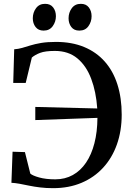

<svg xmlns="http://www.w3.org/2000/svg" viewBox="-20 -970 684 1001"><path d="M257 11Q220.5 11 189.5 7.2Q158.5 3.5 132 -2Q105.5 -7.5 82.5 -11.8Q59.5 -16 39.5 -17L45.5 -179L110 -177L138 -65Q149.5 -54.5 184.2 -44.8Q219 -35 268.5 -35Q319 -35 359.5 -57.5Q400 -80 428.5 -122Q457 -164 472.2 -223Q487.5 -282 488 -355.5L164 -344V-412.5L487 -404.5Q481 -491.5 455.5 -559.2Q430 -627 383.2 -665.8Q336.5 -704.5 266 -704.5Q216 -704.5 189.5 -694.5Q163 -684.5 146 -670L114 -537.5H49L54 -713Q75.5 -714.5 95.2 -720.2Q115 -726 138.5 -733.2Q162 -740.5 194 -746Q226 -751.5 271.5 -751.5Q354.5 -751.5 418.5 -725Q482.5 -698.5 526.2 -649Q570 -599.5 592.2 -529.5Q614.5 -459.5 614.5 -372.5Q614.5 -287.5 589.5 -217Q564.5 -146.5 517.5 -95.5Q470.5 -44.5 404.8 -16.8Q339 11 257 11ZM207 -810.5Q180 -810.5 165.5 -829.2Q151 -848 151 -874.5Q151 -904.5 167.8 -927.2Q184.5 -950 214.5 -950H215.5Q243 -950 257.2 -931.2Q271.5 -912.5 271.5 -885.5Q271.5 -856.5 254.8 -833.5Q238 -810.5 208 -810.5ZM393 -810.5Q366 -810.5 351.8 -829.2Q337.5 -848 337.5 -874.5Q337.5 -904.5 354.2 -927.2Q371 -950 401 -950H402Q429 -950 443.2 -931.2Q457.5 -912.5 457.5 -885.5Q457.5 -856.5 441 -833.5Q424.5 -810.5 394 -810.5Z"/></svg>

Font: Merriweather 60pt Medium
Style: Regular
Weight: 500
Version: Version 2.100